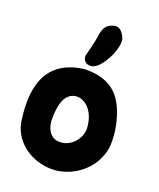

<svg xmlns="http://www.w3.org/2000/svg" viewBox="-140 -835 767 928"><g transform="rotate(20 243.0 -371.0)"><path d="M339.8 -711.9C339.8 -712.9 338.9 -713.9 338.9 -713.9C326.2 -738.3 312.5 -749 293.9 -749C291 -749 287.1 -748 283.2 -747.1C260.7 -741.2 250 -731.4 242.2 -718.8C235.4 -705.1 230.5 -688.5 228.5 -668C227.5 -654.3 210 -583 209 -581.1C204.1 -568.4 203.1 -557.6 208 -546.9C212.9 -537.1 219.7 -531.2 228.5 -528.3C232.4 -527.3 236.3 -526.4 241.2 -526.4C246.1 -526.4 251 -527.3 255.9 -528.3C278.3 -537.1 293.9 -556.6 306.6 -576.2C327.1 -607.4 340.8 -642.6 344.7 -671.9C345.7 -675.8 345.7 -679.7 345.7 -683.6C346.7 -693.4 344.7 -703.1 339.8 -711.9ZM446.3 -125C459 -151.4 466.8 -179.7 466.8 -209V-216.8C466.8 -244.1 463.9 -271.5 459 -296.9C429.7 -432.6 369.1 -504.9 223.6 -502C49.8 -480.5 -7.8 -358.4 22.5 -157.2C38.1 -67.4 121.1 -1 219.7 5.9C225.6 6.8 231.4 6.8 238.3 6.8C321.3 6.8 409.2 -44.9 446.3 -125ZM157.2 -220.7C157.2 -296.9 173.8 -345.7 211.9 -360.4C261.7 -379.9 328.1 -334 332 -234.4C332 -182.6 287.1 -129.9 231.4 -129.9H226.6C176.8 -130.9 157.2 -180.7 157.2 -220.7Z"/></g></svg>

Font: Day Care
Style: Regular
Weight: 400
Designer: Noponies
Version: Version 1.000;PS 001.000;hotconv 1.0.88;makeotf.lib2.5.64775